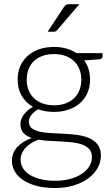

<svg xmlns="http://www.w3.org/2000/svg" viewBox="-20 -736 550 941"><path d="M244.5 -220Q276.5 -220 301.5 -229.2Q326.5 -238.5 343.5 -255Q360.5 -271.5 369.5 -294.5Q378.5 -317.5 378.5 -345.5Q378.5 -373.5 369.2 -396.8Q360 -420 342.8 -436.5Q325.5 -453 300.8 -462Q276 -471 244.5 -471Q213 -471 188.2 -462Q163.5 -453 146.2 -436.5Q129 -420 120 -396.8Q111 -373.5 111 -345.5Q111 -317.5 120 -294.5Q129 -271.5 146.2 -255Q163.5 -238.5 188.2 -229.2Q213 -220 244.5 -220ZM430.5 33.5Q430.5 10 418.2 -4.2Q406 -18.5 385.5 -26.5Q365 -34.5 338.2 -37.8Q311.5 -41 282.2 -42.5Q253 -44 223.5 -45.5Q194 -47 168 -51.5Q149 -44 133 -34.2Q117 -24.5 105.5 -12Q94 0.5 87.5 15.2Q81 30 81 47Q81 69 92.2 87.8Q103.5 106.5 125.2 120.2Q147 134 178.5 142Q210 150 251 150Q289 150 321.8 141.5Q354.5 133 378.8 117.5Q403 102 416.8 80.5Q430.5 59 430.5 33.5ZM482.5 -475.5V-459Q482.5 -448 468.5 -445.5L392.5 -440Q406.5 -421 414 -397.5Q421.5 -374 421.5 -346.5Q421.5 -310.5 408.8 -281.2Q396 -252 372.8 -231.2Q349.5 -210.5 316.8 -199Q284 -187.5 244.5 -187.5Q202 -187.5 167 -200.5Q146 -188.5 133.8 -172.2Q121.5 -156 121.5 -140Q121.5 -118.5 136.8 -107Q152 -95.5 176.8 -90.2Q201.5 -85 233.2 -83.5Q265 -82 298 -80.2Q331 -78.5 362.8 -74Q394.5 -69.5 419.2 -58.2Q444 -47 459.2 -26.8Q474.5 -6.5 474.5 27Q474.5 58 459 86.5Q443.5 115 414.2 137Q385 159 343.5 172.2Q302 185.5 250.5 185.5Q198 185.5 158.5 174.8Q119 164 92.2 145.8Q65.5 127.5 52 103.5Q38.5 79.5 38.5 52.5Q38.5 13 64.5 -15.2Q90.5 -43.5 135.5 -59.5Q110.5 -68 95.2 -84.2Q80 -100.5 80 -128.5Q80 -139 84 -150.5Q88 -162 96 -173.2Q104 -184.5 115.5 -194.5Q127 -204.5 141.5 -212.5Q106 -233 86.2 -267Q66.5 -301 66.5 -346.5Q66.5 -382.5 79.2 -411.8Q92 -441 115.5 -462Q139 -483 171.8 -494.5Q204.5 -506 244.5 -506Q277.5 -506 305.2 -498Q333 -490 355 -475.5ZM369 -715.5 260.5 -589Q256.5 -584 252.2 -582.2Q248 -580.5 242 -580.5H213.5L292 -699.5Q297.5 -708.5 303.5 -712Q309.5 -715.5 321.5 -715.5Z"/></svg>

Font: Lato 2
Style: Regular
Weight: 300
Designer: Lukasz Dziedzic with Adam Twardoch and Botio Nikoltchev
Foundry: tyPoland Lukasz Dziedzic
Version: Version 2.015; 2015-08-06; http://www.latofonts.com/